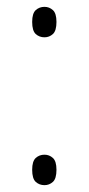

<svg xmlns="http://www.w3.org/2000/svg" viewBox="-20 -536 261 561"><path d="M110 -427Q95 -427 84.5 -436.5Q74 -446 74 -472Q74 -497 84.5 -506.5Q95 -516 110 -516Q124 -516 134.5 -506.5Q145 -497 145 -472Q145 -446 134.5 -436.5Q124 -427 110 -427ZM110 5Q95 5 84.5 -4.5Q74 -14 74 -40Q74 -65 84.5 -74.5Q95 -84 110 -84Q124 -84 134.5 -74.5Q145 -65 145 -40Q145 -14 134.5 -4.5Q124 5 110 5Z"/></svg>

Font: Noto Serif Armenian SemiCondensed ExtraLight
Style: Regular
Weight: 200
Width: 4
Designer: Monotype Design Team
Foundry: Monotype Imaging Inc.
Version: Version 2.008; ttfautohint (v1.8.4.7-5d5b)